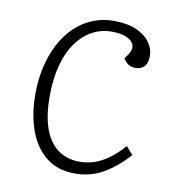

<svg xmlns="http://www.w3.org/2000/svg" viewBox="-66 -576 592 649"><g transform="rotate(10 230.0 -251.5)"><path d="M273 -517Q320 -517 351 -503.5Q382 -490 398 -468Q414 -446 414 -420Q414 -397 403 -385Q392 -373 373 -373Q358 -373 347.5 -380Q337 -387 331 -399L341 -413Q354 -432 349.5 -447Q345 -462 325 -471Q305 -480 273 -480Q237 -480 206 -463Q175 -446 152 -414Q129 -382 116.5 -335Q104 -288 104 -228Q104 -161 120.5 -116.5Q137 -72 168 -50Q199 -28 242 -28Q266 -28 290 -35.5Q314 -43 339.5 -61Q365 -79 390 -108L414 -81Q394 -59 373 -41.5Q352 -24 330.5 -11.5Q309 1 284.5 7.5Q260 14 233 14Q172 14 132.5 -18.5Q93 -51 74 -105.5Q55 -160 55 -225Q55 -291 71.5 -345Q88 -399 117.5 -437.5Q147 -476 187 -496.5Q227 -517 273 -517Z"/></g></svg>

Font: Literata ExtraLight
Style: Italic
Weight: 250
Italic angle: -2°
Designer: Latin by Veronika Burian and Jose Scaglione. Greek by Irene Vlachou. Cyrillic by Vera Evstafieva
Foundry: TypeTogether
Version: Version 3.002